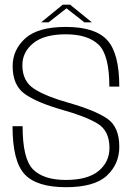

<svg xmlns="http://www.w3.org/2000/svg" viewBox="-20 -795 588 820"><path d="M261.5 4.5Q383.5 4.5 436.5 -45Q489.5 -94.5 489.5 -168Q489.5 -254 436.8 -289.2Q384 -324.5 273 -356Q178 -382.5 126.8 -415Q75.5 -447.5 75.5 -516.5Q75.5 -572.5 122 -610.5Q168.5 -648.5 261 -648.5Q354.5 -648.5 400.8 -604.5Q447 -560.5 447 -425H489.5Q489.5 -567.5 437.8 -623.8Q386 -680 261.5 -680Q142 -680 88 -631.2Q34 -582.5 34 -512.5Q34 -430.5 86.2 -393.5Q138.5 -356.5 247.5 -325.5Q344 -298.5 395.8 -267.8Q447.5 -237 447.5 -163.5Q447.5 -103.5 401.2 -65Q355 -26.5 261 -26.5Q166.5 -26.5 121.5 -71.2Q76.5 -116 76.5 -256H33.5Q33.5 -106.5 85 -51Q136.5 4.5 261.5 4.5ZM155.5 -699.5H187.5L264 -759.5L340.5 -699.5H372.5L279.5 -775H248Z"/></svg>

Font: Anybody UltraCondensed Thin ExtraLight
Style: Regular
Weight: 250
Version: Version 1.111